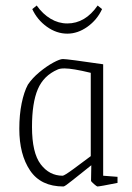

<svg xmlns="http://www.w3.org/2000/svg" viewBox="-20 -666 477 696"><path d="M50 -199Q50 -250 58.5 -291.5Q67 -333 81 -359Q97 -383 123 -404.5Q149 -426 173 -439Q197 -452 208 -452Q224 -452 354 -433V-29L406 -25V-3Q341 10 333 10Q331 10 320.5 1Q310 -8 310 -11L311 -67L276 -39Q269 -34 242 -12Q215 10 210 10Q128 10 89 -48Q50 -106 50 -199ZM309 -100V-402Q243 -418 214 -418Q197 -418 189 -414Q138 -392 117 -342.5Q96 -293 96 -206Q96 -112 127.5 -70.5Q159 -29 207 -29Q213 -29 246.5 -53.5Q280 -78 309 -100ZM97 -633 113 -646Q135 -615 163.5 -598Q192 -581 224 -581Q289 -581 334 -646L350 -633Q332 -594 297 -569Q262 -544 224 -544Q185 -544 150 -569Q115 -594 97 -633Z"/></svg>

Font: Grenze ExtraLight
Style: Regular
Weight: 275
Designer: Renata Polastri
Foundry: Omnibus-Type
Version: Version 1.002; ttfautohint (v1.8)